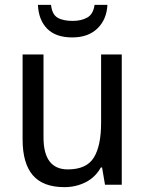

<svg xmlns="http://www.w3.org/2000/svg" viewBox="-20 -760 599 790"><path d="M481 -536V0H412L400 -71H395Q372 -30 332 -10Q292 10 245 10Q157 10 115 -39Q73 -88 73 -186V-536H159V-195Q159 -63 259 -63Q336 -63 366 -111.5Q396 -160 396 -255V-536ZM422 -740Q419 -680 381 -643Q343 -606 277 -606Q210 -606 174.5 -641.5Q139 -677 136 -740H190Q194 -701 216.5 -687.5Q239 -674 279 -674Q315 -674 339.5 -688Q364 -702 369 -740Z"/></svg>

Font: Noto Sans Kannada SemiCondensed
Style: Regular
Weight: 400
Width: 4
Designer: Jelle Bosma - Monotype Design Team
Foundry: Monotype Imaging Inc.
Version: Version 2.005; ttfautohint (v1.8.4.7-5d5b)